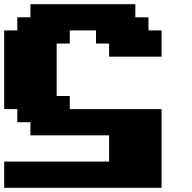

<svg xmlns="http://www.w3.org/2000/svg" viewBox="-20 -895 915 915"><path d="M0 0H750V-375H312.5V-437.5H250V-687.5H312.5V-750H437.5V-687.5H500V-625H750V-750H687.5V-812.5H625V-875H125V-812.5H62.5V-750H0V-375H62.5V-312.5H125V-250H500V-125H0Z"/></svg>

Font: Faithful 32x
Style: Bold
Weight: 400
Foundry: Faithful Resource Pack
Version: Version 1.0; January 27, 2023